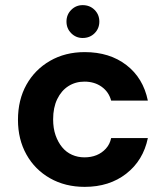

<svg xmlns="http://www.w3.org/2000/svg" viewBox="-20 -716 646 748"><path d="M310 12Q234 12 175 -21.5Q116 -55 83 -114Q50 -173 50 -249Q50 -327 83 -386Q116 -445 175 -479Q234 -513 310 -513Q407 -513 472.5 -462.5Q538 -412 556 -324H413Q404 -358 376 -378Q348 -398 309 -398Q274 -398 246.5 -380.5Q219 -363 203 -330Q187 -297 187 -251Q187 -216 196.5 -189Q206 -162 222 -142.5Q238 -123 260.5 -113Q283 -103 309 -103Q335 -103 356 -111.5Q377 -120 392.5 -137Q408 -154 413 -178H556Q538 -91 472 -39.5Q406 12 310 12ZM302 -568Q276 -568 257.5 -586.5Q239 -605 239 -632Q239 -659 257.5 -677.5Q276 -696 302 -696Q330 -696 348.5 -677.5Q367 -659 367 -632Q367 -605 348.5 -586.5Q330 -568 302 -568Z"/></svg>

Font: DM Sans 17pt
Style: Bold
Weight: 700
Version: Version 4.004;gftools[0.9.30]